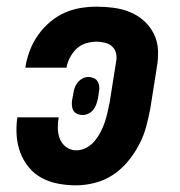

<svg xmlns="http://www.w3.org/2000/svg" viewBox="-20 -548 540 576"><path d="M208 8Q181 8 154.5 3Q128 -2 105.5 -14Q83 -26 66.5 -46Q50 -66 41 -90Q32 -114 30 -141Q28 -168 32 -196H156Q153 -179 153.5 -162Q154 -145 160 -130.5Q166 -116 179 -106.5Q192 -97 209 -97Q224 -97 238.5 -104.5Q253 -112 263.5 -124.5Q274 -137 281.5 -151.5Q289 -166 294 -180.5Q299 -195 302.5 -210.5Q306 -226 309 -241L328 -361Q331 -374 328.5 -386.5Q326 -399 317.5 -407.5Q309 -416 296 -419.5Q283 -423 270 -423Q255 -423 239 -418.5Q223 -414 211 -403Q199 -392 191 -377.5Q183 -363 180 -348V-345H56L57 -351Q61 -375 70.5 -399Q80 -423 95 -444Q110 -465 130 -482Q150 -499 173.5 -509.5Q197 -520 221.5 -524Q246 -528 270 -528Q296 -528 322 -524.5Q348 -521 371.5 -511Q395 -501 413 -484.5Q431 -468 442 -445.5Q453 -423 454 -396.5Q455 -370 450 -343L431 -223Q426 -196 418.5 -168Q411 -140 397 -113.5Q383 -87 363.5 -63.5Q344 -40 319 -23.5Q294 -7 265 0.5Q236 8 208 8ZM228 -203Q220 -203 212.5 -206Q205 -209 201 -215Q197 -221 196 -229Q195 -237 196 -246L200 -267Q201 -276 204 -284.5Q207 -293 213 -300.5Q219 -308 227.5 -312.5Q236 -317 245 -317Q253 -317 260.5 -314Q268 -311 272 -305Q276 -299 277.5 -291Q279 -283 277 -274L274 -253Q272 -244 269 -235.5Q266 -227 260.5 -219.5Q255 -212 246 -207.5Q237 -203 228 -203Z"/></svg>

Font: Iosevka SS18 Extrabold
Style: Italic
Weight: 800
Italic angle: -9°
Monospace: yes
Designer: Belleve Invis
Foundry: Belleve Invis
Version: Version 25.1.1; ttfautohint (v1.8.4)